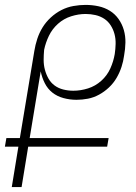

<svg xmlns="http://www.w3.org/2000/svg" viewBox="-35 -763 555 783"><path d="M53 0H13L40 -165H-15L-9 -200H46L105 -555Q109 -580 117 -604.5Q125 -629 138.5 -651Q152 -673 172 -691.5Q192 -710 215.5 -722Q239 -734 264.5 -738.5Q290 -743 314 -743Q341 -743 366.5 -737.5Q392 -732 413 -719Q434 -706 448.5 -685.5Q463 -665 470 -640.5Q477 -616 476.5 -589.5Q476 -563 471 -536Q468 -513 460.5 -490Q453 -467 440.5 -445.5Q428 -424 409.5 -406.5Q391 -389 369 -377Q347 -365 323.5 -360.5Q300 -356 277 -356Q250 -356 224 -363Q198 -370 178.5 -385.5Q159 -401 147.5 -424Q136 -447 131 -472L86 -200H408L402 -165H80ZM264 -393Q294 -393 324 -402.5Q354 -412 378 -433.5Q402 -455 415 -484Q428 -513 433 -543Q436 -563 436.5 -584Q437 -605 432 -624Q427 -643 416.5 -659.5Q406 -676 390 -686.5Q374 -697 354.5 -701.5Q335 -706 314 -706Q285 -706 255 -696.5Q225 -687 201.5 -666Q178 -645 164.5 -617Q151 -589 145 -560Q143 -539 143 -518.5Q143 -498 148 -479Q153 -460 162.5 -443Q172 -426 187.5 -414.5Q203 -403 223 -398Q243 -393 264 -393Z"/></svg>

Font: Iosevka Extralight Oblique
Style: Regular
Weight: 200
Italic angle: -9°
Monospace: yes
Designer: Belleve Invis
Foundry: Belleve Invis
Version: Version 32.5.0; ttfautohint (v1.8.4)